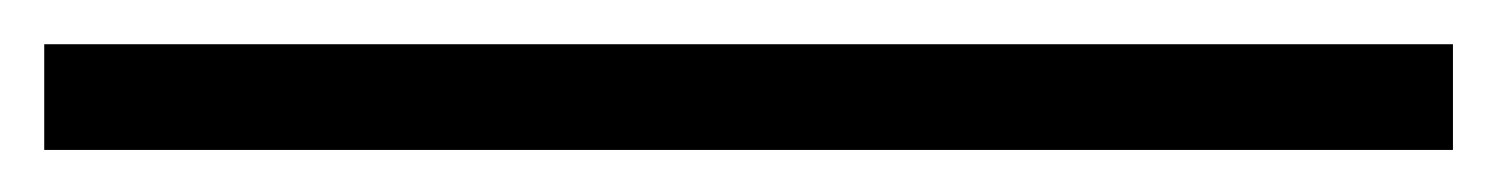

<svg xmlns="http://www.w3.org/2000/svg" viewBox="-22 54 693 89"><path d="M-1.5 123.5V74.5H651.5V123.5Z"/></svg>

Font: Trispace ExtraLight
Style: Regular
Weight: 200
Designer: Tyler Finck
Foundry: Etcetera Type Company
Version: Version 1.210; ttfautohint (v1.8.3)